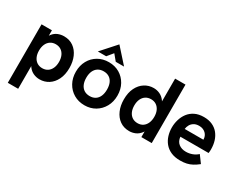

<svg xmlns="http://www.w3.org/2000/svg" viewBox="-106 -1247 2473 1982"><g transform="rotate(30 1130.5 -256.0)"><path d="M61.2 204V-493H184.8V-361L155.4 -350.6Q168.4 -409.8 194.5 -442.7Q220.6 -475.6 254.9 -489.2Q289.2 -502.8 326 -502.8Q391.2 -502.8 438.4 -469.3Q485.6 -435.8 510.9 -377.7Q536.2 -319.6 536.2 -246Q536.2 -166 508 -108.5Q479.8 -51 432.1 -20.6Q384.4 9.8 326 9.8Q286.8 9.8 251.9 -6Q217 -21.8 192.6 -54.5Q168.2 -87.2 159 -137.2L184.8 -133.2V204ZM292.2 -103.8Q328.8 -103.8 355.5 -121.2Q382.2 -138.6 396.9 -170.8Q411.6 -203 411.6 -246Q411.6 -289.6 396.9 -321.8Q382.2 -354 355.5 -371.4Q328.8 -388.8 292.2 -388.8Q256.2 -388.8 229.4 -371.1Q202.6 -353.4 188.1 -321.5Q173.6 -289.6 173.6 -246Q173.6 -203 188.1 -171.1Q202.6 -139.2 229.4 -121.5Q256.2 -103.8 292.2 -103.8Z M860.6 9.8Q789.2 9.8 732.9 -23.3Q676.6 -56.4 644.4 -114.7Q612.2 -172.9 612.2 -247.3Q612.2 -321.6 644.2 -379.4Q676.2 -437.2 732.5 -470Q788.8 -502.8 860.6 -502.8Q932.4 -502.8 988 -470.1Q1043.6 -437.3 1075.8 -379.4Q1108 -321.5 1108 -247Q1108 -173 1075.9 -114.9Q1043.8 -56.9 987.9 -23.5Q932 9.8 860.6 9.8ZM860.8 -99.4Q899.2 -99.4 926.8 -117.1Q954.4 -134.8 968.9 -168.1Q983.4 -201.4 983.4 -247.1Q983.4 -293.6 968.9 -326.3Q954.4 -359 926.8 -376.5Q899.2 -394 860.8 -394Q821.6 -394 793.8 -376.3Q766 -358.6 751.2 -326.1Q736.4 -293.6 736.4 -247.1Q736.4 -201.4 751.2 -168.1Q766 -134.8 793.8 -117.1Q821.6 -99.4 860.8 -99.4ZM704.2 -541 860.6 -715.6 1017 -541H918L860.6 -610.2L803.6 -541Z M1394.4 9.8Q1329.2 9.8 1282 -23.7Q1234.8 -57.2 1209.5 -115.5Q1184.2 -173.8 1184.2 -247Q1184.2 -328 1212.4 -385Q1240.6 -442 1288.6 -472.4Q1336.6 -502.8 1394.4 -502.8Q1434.2 -502.8 1468.8 -486.4Q1503.4 -470 1528 -437Q1552.6 -404 1561.4 -353L1535.6 -359.8V-697H1659.2V0H1535.6V-132L1565.4 -146.4Q1553 -87.8 1526.4 -53.6Q1499.8 -19.4 1465.5 -4.8Q1431.2 9.8 1394.4 9.8ZM1428.2 -104.2Q1464.8 -104.2 1491.3 -121.9Q1517.8 -139.6 1532.3 -171.8Q1546.8 -204 1546.8 -247Q1546.8 -290 1532.3 -321.9Q1517.8 -353.8 1491.3 -371.5Q1464.8 -389.2 1428.2 -389.2Q1392.2 -389.2 1365.2 -371.8Q1338.2 -354.4 1323.5 -322.5Q1308.8 -290.6 1308.8 -247Q1308.8 -203.4 1323.5 -171.2Q1338.2 -139 1365.2 -121.6Q1392.2 -104.2 1428.2 -104.2Z M2001.2 9.8Q1937.2 9.8 1891 -10.9Q1844.8 -31.6 1815.4 -67.5Q1786 -103.4 1772.1 -148.9Q1758.2 -194.4 1758.2 -243.6Q1758.2 -291.6 1771.9 -337.8Q1785.6 -384 1813.7 -421.2Q1841.8 -458.4 1886.5 -480.6Q1931.2 -502.8 1993.2 -502.8Q2050.8 -502.8 2093.8 -483.3Q2136.8 -463.8 2165.1 -429.2Q2193.4 -394.6 2207.6 -349Q2221.8 -303.4 2221.8 -251.2Q2221.8 -243.6 2221.3 -231.2Q2220.8 -218.8 2218.8 -204.8H1882.4Q1887.2 -152 1921.7 -125.2Q1956.2 -98.4 2007.6 -98.4Q2046.4 -98.4 2082 -111.5Q2117.6 -124.6 2145.6 -150.2L2207.6 -65.8Q2173.4 -38.6 2142.2 -21.9Q2111 -5.2 2077.5 2.3Q2044 9.8 2001.2 9.8ZM2099.4 -267Q2101.4 -275 2102.5 -283Q2103.6 -291 2103.6 -298.4Q2103.6 -319.4 2096 -337.7Q2088.4 -356 2074.3 -369.8Q2060.2 -383.6 2040.4 -391.5Q2020.6 -399.4 1995.8 -399.4Q1958.8 -399.4 1934.1 -384.2Q1909.4 -369 1896.6 -345.6Q1883.8 -322.2 1880.8 -296.6H2140.6Z"/></g></svg>

Font: Hanken Grotesk
Style: Regular
Weight: 400
Designer: Alfredo Marco Pradil
Foundry: Hanken Design Co.
Version: Version 3.013